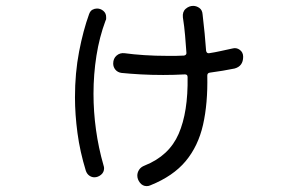

<svg xmlns="http://www.w3.org/2000/svg" viewBox="-20 -615 1040 653"><path d="M807 -422Q807 -390 778 -382Q759 -378 737.5 -374.5Q716 -371 694 -368Q685 -367 685 -358Q687 -263 670.5 -190.5Q654 -118 611.5 -67Q569 -16 492 15Q486 18 479 18Q465 18 456 6.5Q447 -5 447 -18Q447 -28 453 -37.5Q459 -47 472 -52Q555 -85 587.5 -159.5Q620 -234 618 -353Q618 -362 609 -362Q590 -361 571.5 -360.5Q553 -360 535 -360Q495 -360 459 -362Q423 -364 393 -367Q380 -369 372.5 -378Q365 -387 365 -399Q365 -416 376.5 -426Q388 -436 404 -434Q433 -430 470.5 -427.5Q508 -425 550 -425Q564 -425 578 -425Q592 -425 606 -426Q615 -428 614 -436Q612 -464 609.5 -494Q607 -524 602 -556Q600 -575 611.5 -585Q623 -595 637 -595Q648 -595 658 -588Q668 -581 669 -566Q677 -499 681 -442Q683 -433 691 -434Q711 -437 731 -441.5Q751 -446 770 -450Q784 -454 795.5 -445.5Q807 -437 807 -422ZM283 -567Q287 -578 294.5 -582Q302 -586 310 -586Q322 -586 331.5 -578Q341 -570 341 -557Q341 -554 341 -551Q341 -548 339 -545Q318 -489 308 -425.5Q298 -362 298 -296Q298 -235 306.5 -173.5Q315 -112 332 -53Q333 -50 333.5 -47.5Q334 -45 334 -43Q334 -29 323.5 -20.5Q313 -12 301 -12Q292 -12 284 -17.5Q276 -23 272 -34Q252 -99 243.5 -162.5Q235 -226 235 -284Q235 -367 249 -439.5Q263 -512 283 -567Z"/></svg>

Font: Kiwi Maru
Style: Regular
Weight: 400
Designer: Hiroki-Chan
Version: Version 1.100